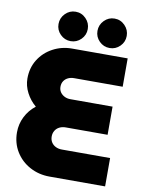

<svg xmlns="http://www.w3.org/2000/svg" viewBox="-97 -966 782 1034"><g transform="rotate(10 294.0 -449.5)"><path d="M445 -738Q412 -738 388.5 -761.5Q365 -785 365 -818Q365 -851 388.5 -875Q412 -899 445 -899Q478 -899 501.5 -875Q525 -851 525 -818Q525 -785 501.5 -761.5Q478 -738 445 -738ZM232 -738Q199 -738 175.5 -761.5Q152 -785 152 -818Q152 -851 175.5 -875Q199 -899 232 -899Q265 -899 288.5 -875Q312 -851 312 -818Q312 -785 288.5 -761.5Q265 -738 232 -738ZM247 0Q188 0 139 -26.5Q90 -53 61.5 -99.5Q33 -146 33 -205Q33 -250 53 -290Q73 -330 109 -358Q77 -385 57.5 -422.5Q38 -460 38 -500Q38 -558 66 -603Q94 -648 142 -674Q190 -700 247 -700H551V-545H285Q267 -545 252.5 -538Q238 -531 229.5 -518Q221 -505 221 -487Q221 -470 229.5 -457.5Q238 -445 252.5 -437.5Q267 -430 285 -430H516V-276H287Q268 -276 253 -268.5Q238 -261 229.5 -247Q221 -233 221 -215Q221 -197 229.5 -183.5Q238 -170 253 -162.5Q268 -155 287 -155H551V0Z"/></g></svg>

Font: MuseoModerno Thin ExtraBold
Style: Regular
Weight: 800
Version: Version 1.002